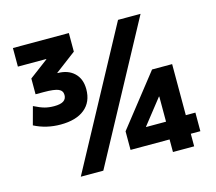

<svg xmlns="http://www.w3.org/2000/svg" viewBox="-104 -859 1110 988"><g transform="rotate(-15 451.5 -365.0)"><path d="M209 0 603 -730H723L329 0ZM700 0V-67H492V-166L706 -438H813V-166H864V-67H813V0ZM600 -160H706V-294H704L600 -162ZM179 -286Q103 -286 39 -319L65 -415Q99 -398 121.5 -392Q144 -386 171 -386Q205 -386 221 -396.5Q237 -407 237 -428Q237 -451 215.5 -460.5Q194 -470 137 -470H94V-554L194 -629V-631H43V-730H341V-631L231 -548V-546Q287 -546 320 -514.5Q353 -483 353 -428Q353 -360 307.5 -323Q262 -286 179 -286Z"/></g></svg>

Font: M PLUS 1
Style: Bold
Weight: 700
Designer: Coji Morishita
Foundry: UNDERFOREST DESIGN
Version: Version 1.001